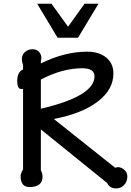

<svg xmlns="http://www.w3.org/2000/svg" viewBox="-20 -1021 714 1046"><path d="M92.3 -62.6Q92.3 -75.4 105.6 -98.5V-537.4Q102.6 -535.9 96.4 -535.9Q73.8 -535.9 73.8 -578.5Q73.8 -629.7 105.6 -642.6V-666.7Q99 -685.1 99 -699Q99 -723.1 116.9 -738.5Q133.8 -752.8 157.4 -752.8Q182.1 -752.8 195.9 -734.4Q210.8 -714.9 202.6 -687.2V-675.4Q331.8 -739.5 454.9 -739.5Q518.5 -739.5 557.9 -708.2Q597.9 -676.4 597.9 -620.5Q597.9 -533.8 513.8 -468.7Q428.7 -402.6 273.3 -372.8L607.2 -107.2Q630.8 -116.4 653.3 -99Q673.8 -83.6 673.8 -61Q673.8 -29.7 654.4 -11.3Q636.9 5.6 612.3 5.6Q577.9 5.6 563.6 -24.1L202.6 -315.9V-94.4Q211.8 -73.8 211.8 -59Q211.8 -2.1 140.5 -2.1Q92.3 -2.1 92.3 -61ZM202.6 -428.7Q494.9 -496.9 494.9 -605.1Q494.9 -649.2 427.7 -649.2Q320.5 -649.2 202.6 -587.7ZM516.4 -1000.5 405.1 -815.4H293.8L182.6 -1000.5H260.5L350.8 -875.4L440.5 -1000.5Z"/></svg>

Font: Myanmar Handwriting
Style: Regular
Weight: 400
Designer: Khon Soe Zaw Thu
Foundry: PaOh Unicode khonsoezawthu@gmail.com and @hotmail.com
Version: Version 1.30 November 9, 2016